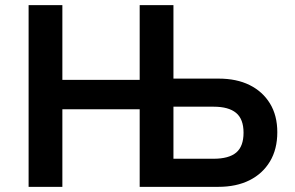

<svg xmlns="http://www.w3.org/2000/svg" viewBox="-20 -725 1146 745"><path d="M91 0V-705H222V-415H522V-705H653V-420H828Q898 -420 948.5 -395Q999 -370 1027.5 -323.5Q1056 -277 1056 -212Q1056 -146 1027.5 -98.5Q999 -51 948 -25.5Q897 0 827 0H522V-301H222V0ZM653 -109H808Q868 -109 896.5 -133Q925 -157 925 -210Q925 -263 896 -287Q867 -311 809 -311H653Z"/></svg>

Font: Nunito Sans 7pt SemiCondensed
Style: Bold
Weight: 700
Width: 4
Designer: Vernon Adams
Foundry: Vernon Adams
Version: Version 3.101;gftools[0.9.27]